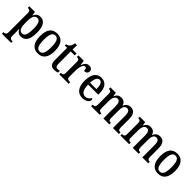

<svg xmlns="http://www.w3.org/2000/svg" viewBox="304 -2122 3820 3820"><g transform="rotate(45 2214.0 -212.0)"><path d="M14 235H272V191H256C224 191 191 183 191 125V38C191 -2 190 -43 188 -75H192C216 -23 255 11 317 11C432 11 494 -75 494 -268C494 -461 432 -546 319 -546C252 -546 213 -508 188 -452H184L172 -536H14V-492H24C60 -492 88 -483 88 -424V121C88 182 54 191 22 191H14ZM295 -50C214 -50 191 -128 191 -270C191 -407 214 -486 295 -486C363 -486 390 -411 390 -271C390 -129 363 -50 295 -50Z M792 10C930 10 1003 -81 1003 -269C1003 -456 924 -547 795 -547C655 -547 583 -456 583 -269C583 -81 663 10 792 10ZM794 -44C717 -44 688 -121 688 -269C688 -417 716 -492 793 -492C871 -492 899 -417 899 -269C899 -121 871 -44 794 -44Z M1256 10C1299 10 1334 0 1352 -8V-57C1333 -53 1315 -49 1292 -49C1251 -49 1232 -78 1232 -147V-483H1343V-536H1232V-659H1178C1169 -607 1158 -580 1140 -559C1122 -537 1097 -524 1065 -520V-483H1130V-146C1130 -30 1172 10 1256 10Z M1394 0H1657V-44H1633C1597 -44 1568 -52 1568 -111V-274C1568 -361 1592 -476 1647 -476C1680 -476 1690 -451 1690 -396C1752 -396 1781 -424 1781 -469C1781 -515 1753 -546 1692 -546C1621 -546 1590 -497 1566 -432H1562L1547 -536H1396V-492H1399C1437 -492 1465 -483 1465 -424V-116C1465 -53 1436 -44 1397 -44H1394Z M2047 10C2160 10 2210 -50 2210 -94C2210 -112 2199 -124 2187 -129C2166 -87 2128 -51 2069 -51C1988 -51 1944 -116 1942 -262H2227V-305C2227 -463 2156 -547 2038 -547C1911 -547 1838 -452 1838 -264C1838 -90 1912 10 2047 10ZM2124 -315H1944C1947 -429 1980 -493 2040 -493C2100 -493 2123 -422 2124 -315Z M2288 0H2533V-44H2530C2493 -44 2464 -52 2464 -111V-318C2464 -403 2489 -479 2556 -479C2613 -479 2634 -429 2634 -343V0H2801V-44H2797C2759 -44 2736 -53 2736 -116V-331C2736 -410 2758 -479 2824 -479C2882 -479 2903 -429 2903 -343V0H3070V-44H3067C3029 -44 3005 -53 3005 -116V-351C3005 -487 2952 -547 2862 -547C2802 -547 2755 -523 2727 -453H2722C2701 -522 2655 -547 2598 -547C2534 -547 2494 -523 2465 -457H2460L2449 -536H2295V-493H2298C2336 -493 2362 -484 2362 -425V-115C2362 -53 2337 -44 2299 -44H2288Z M3114 0H3359V-44H3356C3319 -44 3290 -52 3290 -111V-318C3290 -403 3315 -479 3382 -479C3439 -479 3460 -429 3460 -343V0H3627V-44H3623C3585 -44 3562 -53 3562 -116V-331C3562 -410 3584 -479 3650 -479C3708 -479 3729 -429 3729 -343V0H3896V-44H3893C3855 -44 3831 -53 3831 -116V-351C3831 -487 3778 -547 3688 -547C3628 -547 3581 -523 3553 -453H3548C3527 -522 3481 -547 3424 -547C3360 -547 3320 -523 3291 -457H3286L3275 -536H3121V-493H3124C3162 -493 3188 -484 3188 -425V-115C3188 -53 3163 -44 3125 -44H3114Z M4172 10C4310 10 4383 -81 4383 -269C4383 -456 4304 -547 4175 -547C4035 -547 3963 -456 3963 -269C3963 -81 4043 10 4172 10ZM4174 -44C4097 -44 4068 -121 4068 -269C4068 -417 4096 -492 4173 -492C4251 -492 4279 -417 4279 -269C4279 -121 4251 -44 4174 -44Z"/></g></svg>

Font: Noto Serif Georgian Condensed Medium
Style: Regular
Weight: 500
Width: 3
Designer: Monotype Design Team, Akaki Razmadze
Foundry: Google LLC
Version: Version 2.003